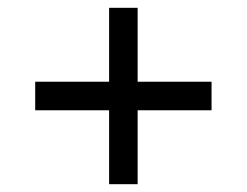

<svg xmlns="http://www.w3.org/2000/svg" viewBox="-20 -568 632 491"><path d="M259 -286H70V-359H259V-548H332V-359H521V-286H332V-97H259Z"/></svg>

Font: ugurmukhi25
Style: Book
Weight: 400
Designer: Jelle Bosma - Monotype Design Team
Foundry: Monotype Imaging Inc.
Version: Version 2.003